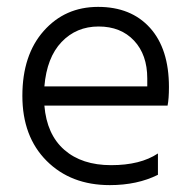

<svg xmlns="http://www.w3.org/2000/svg" viewBox="-20 -533 559 558"><path d="M109 -282H408V-305Q408 -374 369.5 -415Q331 -456 266.5 -456Q202 -456 159 -411Q116 -366 109 -282ZM299 5Q186 5 115.5 -65.5Q45 -136 45 -254.5Q45 -373 107 -443Q169 -513 265 -513Q361 -513 416 -452Q471 -391 471 -280Q471 -246 467 -226H109Q116 -142 167 -97.5Q218 -53 303 -53Q388 -53 439 -87V-25Q379 5 299 5Z"/></svg>

Font: Hind Mysuru Light
Style: Regular
Weight: 300
Designer: Manushi Parikh, Hitesh Malaviya
Foundry: Indian Type Foundry
Version: Version 0.703;PS 1.0;hotconv 1.0.86;makeotf.lib2.5.63406